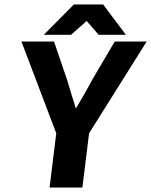

<svg xmlns="http://www.w3.org/2000/svg" viewBox="-20 -840 677 860"><path d="M379 -243 637 -654H494L392 -481C369 -437 347 -400 320 -354C306 -396 294 -438 281 -481L222 -654H76L232 -243L202 0H349ZM422 -684H544L442 -820H311L176 -684H298L368 -746Z"/></svg>

Font: Falling Sky
Style: SeBdObl
Weight: 600
Designer: Paul D. Hunt
Foundry: Adobe Systems Incorporated
Version: Version 1.02